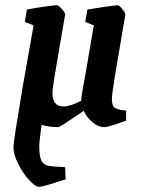

<svg xmlns="http://www.w3.org/2000/svg" viewBox="-20 -483 548 743"><path d="M468 -55V-16Q399 9 384 9Q361 9 338.5 -9.5Q316 -28 304 -54Q272 -32 241 -11.5Q210 9 206 9Q170 9 141 0Q132 63 132 82Q132 122 140 138Q148 154 165.5 158Q183 162 232 164L234 211Q204 221 172.5 230.5Q141 240 131 240Q117 240 93 214Q69 188 50.5 151.5Q32 115 32 86Q32 65 65 -129V-131L110 -385L76 -398L84 -446Q114 -452 149 -457Q184 -462 201 -463Q206 -463 219.5 -448Q233 -433 232 -426L213 -316Q198 -230 190.5 -183.5Q183 -137 183 -123Q183 -71 226 -71Q252 -71 294 -93V-94Q294 -107 314 -215Q319 -246 343 -385L310 -398L318 -446Q340 -450 378 -455.5Q416 -461 436 -463Q441 -463 453.5 -447.5Q466 -432 465 -426L449 -332Q432 -235 422.5 -175.5Q413 -116 413 -99Q413 -73 424.5 -65.5Q436 -58 468 -55Z"/></svg>

Font: Grenze SemiBold
Style: Italic
Weight: 600
Italic angle: -10°
Designer: Renata Polastri
Foundry: Omnibus-Type
Version: Version 1.002; ttfautohint (v1.8)